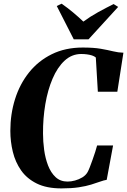

<svg xmlns="http://www.w3.org/2000/svg" viewBox="-20 -1010 688 1040"><path d="M312.5 10.5Q232.5 10.5 179 -16Q125.5 -42.5 94.2 -87.2Q63 -132 49.5 -187.5Q36 -243 36 -301.5Q36 -392 61.5 -473.2Q87 -554.5 137 -617.2Q187 -680 260.2 -716.2Q333.5 -752.5 428.5 -752.5Q487 -752.5 525.8 -745.8Q564.5 -739 593 -732Q621.5 -725 648.5 -724.5L615.5 -513H510L499 -698.5Q491 -705.5 478.8 -709.5Q466.5 -713.5 451.5 -715.5Q436.5 -717.5 420 -717.5Q369 -717.5 330 -681.5Q291 -645.5 264.8 -584Q238.5 -522.5 225.5 -445.8Q212.5 -369 213 -287Q213 -243.5 219.2 -197.8Q225.5 -152 240.5 -113.2Q255.5 -74.5 281.2 -50.5Q307 -26.5 346 -26.5Q365 -26.5 386.2 -32.2Q407.5 -38 426 -49.2Q444.5 -60.5 454 -77Q459 -85.5 466.2 -103.8Q473.5 -122 481.2 -144.2Q489 -166.5 495.8 -187.2Q502.5 -208 506 -222H592.5L558 -36Q542.5 -33.5 522.2 -26.2Q502 -19 474 -10.2Q446 -1.5 406.8 4.5Q367.5 10.5 312.5 10.5ZM379.5 -797 287.5 -977.5 314 -990Q346 -967.5 376 -942.5Q406 -917.5 431.5 -893Q468 -920 511 -943.8Q554 -967.5 595.5 -988L620 -972.5L459.5 -797Z"/></svg>

Font: Merriweather 120pt ExtraBold
Style: Italic
Weight: 800
Italic angle: -7.8°
Version: Version 2.101